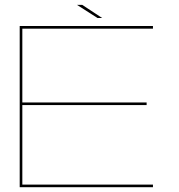

<svg xmlns="http://www.w3.org/2000/svg" viewBox="-20 -784 748 804"><path d="M62.5 0H620.5V-11H73.5V-344H594V-355H73.5V-664H620.5V-675H62.5ZM388.5 -708.5H408L324.5 -763.5H302.5Z"/></svg>

Font: Anybody Expanded Thin
Style: Regular
Weight: 250
Width: 7
Version: Version 1.113;gftools[0.9.25]